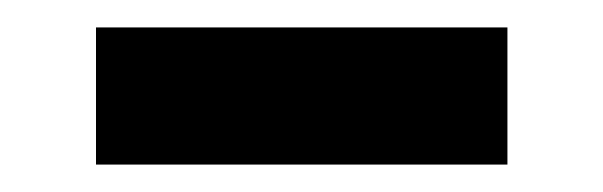

<svg xmlns="http://www.w3.org/2000/svg" viewBox="-20 -720 440 140"><path d="M50 -600V-700H350V-600Z"/></svg>

Font: Matrix Sans
Style: Regular
Weight: 400
Designer: Brad Neil
Version: Version 1.100